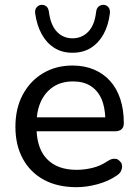

<svg xmlns="http://www.w3.org/2000/svg" viewBox="-20 -768 574 797"><path d="M298 9Q219 9 162.5 -21.5Q106 -52 75 -108.5Q44 -165 44 -242Q44 -318 74.5 -375Q105 -432 158.5 -464Q212 -496 281 -496Q330 -496 369.5 -479.5Q409 -463 437 -432Q465 -401 479.5 -356.5Q494 -312 494 -256Q494 -240 484.5 -231.5Q475 -223 457 -223H132Q136 -149 174 -109Q217 -63 298 -63Q330 -63 363.5 -71Q397 -79 428 -100Q442 -109 454 -109Q455 -109 461.5 -108.5Q468 -108 476 -100.5Q484 -93 485.5 -86.5Q487 -80 487 -76Q487 -69 482.5 -58.5Q478 -48 464 -39Q431 -16 385.5 -3.5Q340 9 298 9ZM402 -356Q386 -392 356.5 -411Q327 -430 283 -430Q235 -430 201 -407.5Q167 -385 149 -345Q136 -316 133 -281H417Q415 -324 402 -356ZM281 -549Q237 -549 205 -569.5Q173 -590 153 -626.5Q133 -663 126 -712Q124 -728 132 -737.5Q140 -747 152 -748Q165 -748 173 -741Q181 -734 183 -719Q190 -664 216 -636.5Q242 -609 281 -609Q320 -609 346.5 -636.5Q373 -664 379 -719Q381 -734 389.5 -741Q398 -748 410 -748Q423 -747 430.5 -737.5Q438 -728 436 -712Q430 -663 410 -626.5Q390 -590 357.5 -569.5Q325 -549 281 -549Z"/></svg>

Font: Nunito Medium
Style: Regular
Weight: 500
Designer: Vernon Adams
Foundry: Vernon Adams
Version: Version 3.602